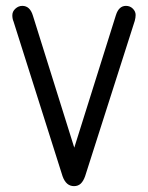

<svg xmlns="http://www.w3.org/2000/svg" viewBox="-20 -625 503 654"><path d="M233 -122 92 -572Q82 -605 56 -605Q43 -605 32.5 -595.5Q22 -586 22 -573Q22 -561 26 -552L193 -25Q205 9 232 9Q246 9 255 0.5Q264 -8 270 -25L439 -554Q442 -565 442 -574Q442 -586 432.5 -595.5Q423 -605 409 -605Q385 -605 375 -574Z"/></svg>

Font: Beiruti
Style: Regular
Weight: 400
Designer: Arlette Boutros
Foundry: Boutros
Version: Version 1.41